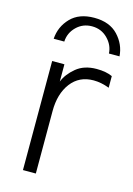

<svg xmlns="http://www.w3.org/2000/svg" viewBox="-115 -812 604 872"><g transform="rotate(15 186.5 -376.0)"><path d="M63.5 -612.3Q67.4 -669.9 106.9 -710.9Q146.5 -752 217.8 -752Q290 -752 329.6 -710Q369.1 -668 373 -612.3H323.2Q321.3 -651.4 291.5 -681.6Q261.7 -711.9 217.8 -711.9Q174.8 -711.9 145 -682.6Q115.2 -653.3 113.3 -612.3ZM83 0V-512.7H140.6V-431.6Q155.3 -468.8 192.4 -499.5Q229.5 -530.3 288.1 -530.3Q333 -530.3 362.3 -516.6V-461.9Q324.2 -476.6 288.1 -476.6Q220.7 -476.6 182.1 -425.8Q143.6 -375 143.6 -293.9V0Z"/></g></svg>

Font: Gothic A1 Light
Style: Regular
Weight: 300
Version: Version 2.50